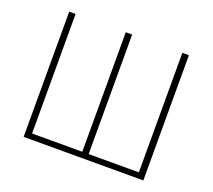

<svg xmlns="http://www.w3.org/2000/svg" viewBox="-122 -886 1158 1046"><g transform="rotate(20 456.5 -363.0)"><path d="M110 0V-726H147V-33H438V-726H475V-33H766V-726H804V0Z"/></g></svg>

Font: Noto Sans TC Thin
Style: Regular
Weight: 100
Designer: Ryoko NISHIZUKA 西塚涼子 (kana, bopomofo & ideographs); Paul D. Hunt (Latin, Greek & Cyrillic); Sandoll Communications 산돌커뮤니
Foundry: Adobe
Version: Version 2.004-H2;hotconv 1.0.118;makeotfexe 2.5.65603